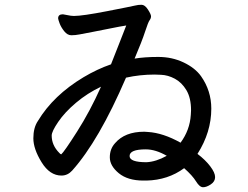

<svg xmlns="http://www.w3.org/2000/svg" viewBox="-20 -746 1040 806"><path d="M753 -40Q685 10 595 12H582Q516 12 478.5 -19Q441 -50 441 -85.5Q441 -121 463 -145Q504 -193 585 -193H586L601 -192Q665 -188 738 -147Q777 -200 781 -264L782 -283Q782 -335 762.5 -367.5Q743 -400 714 -415.5Q685 -431 656 -432L629 -433Q567 -433 509 -420Q395 -155 283 -30Q264 -9 238 -9Q189 -9 154.5 -65Q120 -121 120 -165.5Q120 -210 139 -238Q204 -346 331 -422Q388 -456 446 -476Q462 -516 479.5 -561Q497 -606 510 -639Q484 -635 447.5 -627.5Q411 -620 371.5 -612.5Q332 -605 314 -601.5Q296 -598 279.5 -598Q263 -598 249.5 -615Q236 -632 230 -648.5Q224 -665 224 -669Q224 -686 244 -686Q247 -686 277 -680L290 -679Q326 -679 429 -699Q532 -719 546 -722.5Q560 -726 574 -726Q588 -726 601 -706Q614 -686 614 -677.5Q614 -669 608 -661Q602 -653 589 -613Q576 -573 545 -500Q587 -507 644.5 -507Q702 -507 750.5 -484Q799 -461 824 -426Q867 -365 867 -290Q867 -191 809 -100Q842 -75 862.5 -48Q883 -21 883 -2.5Q883 16 865 28Q847 40 832.5 40Q818 40 803 15.5Q788 -9 753 -40ZM404 -382Q347 -355 299.5 -315Q252 -275 224.5 -234.5Q197 -194 197 -177Q197 -136 229 -104Q233 -99 237 -98Q249 -108 303.5 -193.5Q358 -279 404 -382ZM524 -91Q524 -65 595 -65Q635 -67 680 -92Q633 -119 592 -119Q524 -119 524 -91Z"/></svg>

Font: LXGW ZhenKai
Style: Regular
Weight: 400
Designer: LXGW / Fontworks Inc.
Foundry: LXGW / Fontworks Inc.
Version: Version 0.800;June 8, 2025